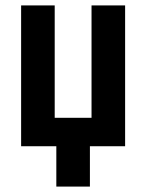

<svg xmlns="http://www.w3.org/2000/svg" viewBox="-20 -540 540 709"><path d="M312 149H188V0H58V-520H182V-105H318V-520H442V0H312Z"/></svg>

Font: Iosevka Term Curly Extrabold
Style: Regular
Weight: 800
Designer: Belleve Invis
Foundry: Belleve Invis
Version: Version 32.3.0